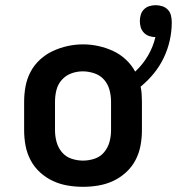

<svg xmlns="http://www.w3.org/2000/svg" viewBox="-20 -712 682 740"><path d="M300 8Q270 8 240.5 3Q211 -2 184 -14.5Q157 -27 134.5 -47.5Q112 -68 98 -94.5Q84 -121 78.5 -150.5Q73 -180 73 -210V-320Q73 -350 78.5 -379.5Q84 -409 98 -435.5Q112 -462 134.5 -482.5Q157 -503 184 -515.5Q211 -528 240.5 -534.5Q270 -541 300 -541Q330 -541 359.5 -534.5Q389 -528 416 -515.5Q443 -503 465 -482.5Q487 -462 501 -436Q530 -463 550 -497Q570 -531 579 -569Q567 -569 555 -573Q543 -577 534.5 -586Q526 -595 522.5 -606.5Q519 -618 519 -631Q519 -643 522.5 -655Q526 -667 535 -676Q544 -685 556 -688.5Q568 -692 580 -692Q593 -692 605.5 -688Q618 -684 627 -674.5Q636 -665 639 -652Q642 -639 642 -626Q642 -590 634 -555Q626 -520 610.5 -488Q595 -456 572.5 -428.5Q550 -401 522 -378Q525 -364 526 -349.5Q527 -335 527 -320V-210Q527 -180 521.5 -150.5Q516 -121 502 -94.5Q488 -68 465.5 -47.5Q443 -27 416 -14.5Q389 -2 359.5 3Q330 8 300 8ZM300 -93Q323 -93 345 -100.5Q367 -108 381.5 -125.5Q396 -143 402 -165Q408 -187 408 -210V-320Q408 -343 402 -365.5Q396 -388 381 -405Q366 -422 343.5 -429.5Q321 -437 299 -437Q276 -437 254.5 -429Q233 -421 218 -404Q203 -387 197.5 -365Q192 -343 192 -320V-210Q192 -187 198 -165Q204 -143 218.5 -125.5Q233 -108 255 -100.5Q277 -93 300 -93Z"/></svg>

Font: Iosevka Curly Extended
Style: Bold
Weight: 700
Width: 7
Monospace: yes
Designer: Belleve Invis
Foundry: Belleve Invis
Version: Version 11.1.0; ttfautohint (v1.8.3)